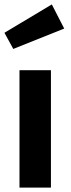

<svg xmlns="http://www.w3.org/2000/svg" viewBox="-20 -847 319 867"><path d="M214 -827 270 -718 40 -626 0 -699ZM210 -530V0H68V-530Z"/></svg>

Font: Fira Sans SemiBold
Style: Regular
Weight: 600
Designer: bBox Type GmbH & Carrois Corporate GbR & Edenspiekermann AG
Foundry: bBox Type GmbH & Carrois Corporate GbR & Edenspiekermann AG
Version: Version 4.301;PS 004.301;hotconv 1.0.88;makeotf.lib2.5.64775